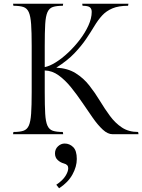

<svg xmlns="http://www.w3.org/2000/svg" viewBox="-20 -720 763 1030"><path d="M282 -357Q343 -354 385.5 -327.5Q428 -301 459 -261.5Q490 -222 516 -179Q542 -136 570 -98Q598 -60 634 -36Q670 -12 721 -12L723 0H584Q558 0 531.5 -24.5Q505 -49 478 -87.5Q451 -126 422 -169Q393 -212 361.5 -251Q330 -290 295 -315.5Q260 -341 220 -342V-226Q220 -153 222.5 -110Q225 -67 234.5 -46Q244 -25 263.5 -18.5Q283 -12 317 -12L319 0H50L52 -12Q86 -12 105.5 -18.5Q125 -25 134.5 -46Q144 -67 147 -110Q150 -153 150 -226V-474Q150 -547 147 -590Q144 -633 134.5 -654.5Q125 -676 105.5 -682.5Q86 -689 52 -689L50 -700H319L317 -689Q283 -689 263.5 -682.5Q244 -676 234.5 -654.5Q225 -633 222.5 -590Q220 -547 220 -474V-360Q246 -365 279 -385.5Q312 -406 346 -438Q380 -470 408.5 -507.5Q437 -545 454.5 -583.5Q472 -622 472 -656Q472 -673 462 -681Q452 -689 423 -689L421 -700H669L667 -689Q616 -689 583 -675Q550 -661 528 -637Q506 -613 486.5 -580.5Q467 -548 442 -511Q417 -474 379.5 -434.5Q342 -395 282 -357ZM297 290 282 271Q315 249 330.5 225Q346 201 346 182Q346 163 323 157Q304 152 289.5 138.5Q275 125 275 103Q275 80 291 65Q307 50 327 50Q353 50 372.5 69Q392 88 392 133Q392 174 368.5 216.5Q345 259 297 290Z"/></svg>

Font: Gilda Display
Style: Regular
Weight: 400
Designer: Eduardo Rodriguez Tunni
Foundry: Eduardo Rodriguez Tunni
Version: Version 1.002; ttfautohint (v1.8.4.7-5d5b);gftools[0.9.22]